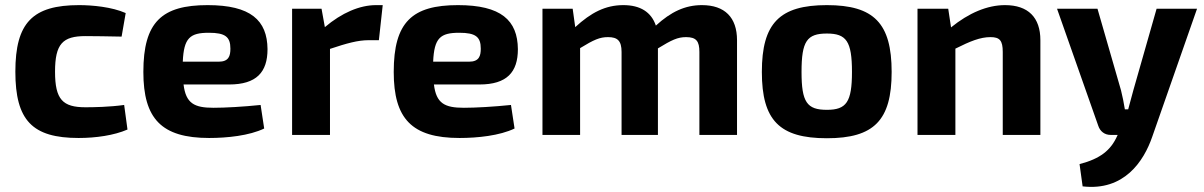

<svg xmlns="http://www.w3.org/2000/svg" viewBox="-20 -527 4704 750"><path d="M465 -117C408 -109 345 -108 314 -108C225 -108 195 -138 195 -247C195 -356 225 -386 314 -386C351 -386 401 -385 455 -384L471 -476C417 -500 340 -507 289 -507C107 -507 40 -438 40 -247C40 -57 106 12 287 12C354 12 425 2 478 -21Z M875 -197C982 -197 1025 -245 1025 -335C1024 -448 959 -507 791 -507C612 -507 540 -441 540 -246C540 -64 610 12 797 12C867 12 954 3 1012 -25L998 -117C931 -110 859 -106 814 -106C739 -106 706 -123 697 -197ZM694 -286C698 -379 722 -399 796 -399C860 -399 880 -383 880 -337C880 -309 874 -286 834 -286Z M1475 -507H1449C1385 -507 1315 -477 1249 -421L1236 -493H1121V0H1269V-336C1335 -358 1378 -370 1420 -370H1460Z M1853 -197C1960 -197 2003 -245 2003 -335C2002 -448 1937 -507 1769 -507C1590 -507 1518 -441 1518 -246C1518 -64 1588 12 1775 12C1845 12 1932 3 1990 -25L1976 -117C1909 -110 1837 -106 1792 -106C1717 -106 1684 -123 1675 -197ZM1672 -286C1676 -379 1700 -399 1774 -399C1838 -399 1858 -383 1858 -337C1858 -309 1852 -286 1812 -286Z M2217 -493H2099V0H2246V-339C2300 -372 2323 -382 2355 -382C2392 -382 2408 -368 2408 -324V0H2550V-338C2604 -371 2627 -382 2660 -382C2700 -382 2712 -366 2712 -324V0H2859V-370C2859 -459 2811 -507 2722 -507C2656 -507 2601 -481 2542 -427C2524 -480 2481 -507 2415 -507C2345 -507 2289 -478 2227 -421Z M3210 -507C3025 -507 2956 -436 2956 -246C2956 -57 3025 13 3210 13C3394 13 3463 -57 3463 -246C3463 -436 3394 -507 3210 -507ZM3210 -396C3286 -396 3308 -366 3308 -246C3308 -128 3286 -98 3210 -98C3132 -98 3111 -128 3111 -246C3111 -366 3132 -396 3210 -396Z M3684 -493H3564V0H3712V-337C3770 -366 3809 -382 3849 -382C3885 -382 3897 -369 3897 -324V0H4044V-370C4044 -459 3996 -507 3906 -507C3836 -507 3764 -476 3695 -420Z M4656 -493H4498L4407 -174C4401 -153 4394 -125 4387 -100H4374C4370 -125 4365 -150 4359 -174L4267 -493H4109L4270 -36C4277 -14 4295 0 4318 0H4346L4344 4C4319 60 4278 93 4197 114L4209 201C4371 220 4448 103 4481 7Z"/></svg>

Font: SnT
Style: Bold
Weight: 700
Designer: Natanael Gama
Version: Version 1.001;PS 001.001;hotconv 1.0.70;makeotf.lib2.5.58329